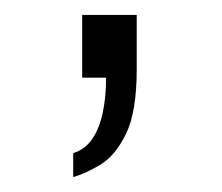

<svg xmlns="http://www.w3.org/2000/svg" viewBox="-20 -104 297 257"><path d="M78 133V101Q94 96 103.5 82Q113 68 117.5 47Q122 26 122 0H90V-84H163V-11Q163 46 148.5 75.5Q134 105 113.5 117Q93 129 78 133Z"/></svg>

Font: Archivo SemiBold ExtraLight
Style: Regular
Weight: 250
Version: Version 2.001